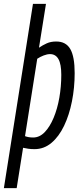

<svg xmlns="http://www.w3.org/2000/svg" viewBox="-51 -760 422 990"><path d="M-31 210 119 -740H186L150 -514Q169 -527 190 -536.5Q211 -546 239 -546Q289 -546 311.5 -507Q334 -468 334 -383Q334 -308 320 -237.5Q306 -167 279.5 -111.5Q253 -56 214.5 -23.5Q176 9 127 9Q109 9 95 7Q81 5 68 2L35 210ZM120 -51Q153 -51 179.5 -78.5Q206 -106 225.5 -152.5Q245 -199 255 -256.5Q265 -314 265 -374Q265 -429 250.5 -455Q236 -481 207 -481Q192 -481 174 -474Q156 -467 141 -457L78 -58Q96 -51 120 -51Z"/></svg>

Font: Georama Condensed
Style: Italic
Weight: 400
Width: 3
Italic angle: -9°
Designer: Jean-Baptiste Levee
Foundry: Production Type
Version: Version 1.000